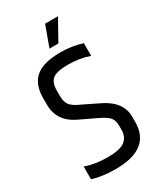

<svg xmlns="http://www.w3.org/2000/svg" viewBox="-184 -789 730 863"><g transform="rotate(-30 180.5 -357.5)"><path d="M28 -435Q28 -505 68 -539.5Q108 -574 199 -574Q255 -574 310 -557V-491Q260 -509 200 -509Q140 -509 119 -491.5Q98 -474 98 -433V-407Q98 -375 110.5 -358Q123 -341 157 -326L243 -284Q333 -240 333 -162V-135Q333 5 152 5Q84 5 32 -11V-77Q84 -59 147.5 -59Q211 -59 236.5 -78.5Q262 -98 262 -136V-156Q262 -184 249 -199.5Q236 -215 198 -233L112 -274Q28 -314 28 -401ZM203 -720H270L210 -613H164Z"/></g></svg>

Font: Khand
Style: Regular
Weight: 400
Designer: Devanagari: Sanchit Sawaria, Jyotish Sonowal; Latin: Satya Rajpurohit
Foundry: Indian Type Foundry
Version: Version 1.100;PS 1.0;hotconv 1.0.78;makeotf.lib2.5.61930; tt